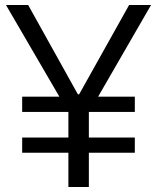

<svg xmlns="http://www.w3.org/2000/svg" viewBox="-20 -749 630 769"><path d="M253.9 0V-137.2H68.8V-198.2H253.9V-300.8H68.8V-361.8H217.8L3.9 -729H92.8L292 -371.1H296.9L497.1 -729H585L373 -361.8H520V-300.8H335.9V-198.2H520V-137.2H335.9V0Z"/></svg>

Font: Lumene Sans
Style: Regular
Weight: 400
Designer: Deni Anggara
Version: Version 1.003;Glyphs 3.1.2 (3151)